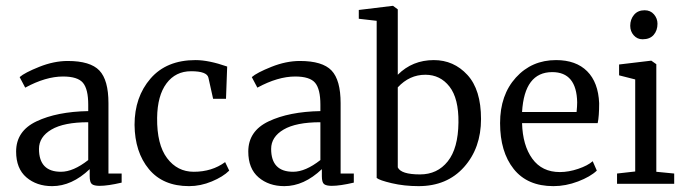

<svg xmlns="http://www.w3.org/2000/svg" viewBox="-20 -627 2339 655"><path d="M35 -110Q35 -180 104.5 -213Q174 -246 281 -248V-270Q281 -323 263 -344.5Q245 -366 195 -366Q136 -366 66 -328L47 -364Q64 -379 114 -399Q164 -419 211 -419Q288 -419 319 -386.5Q350 -354 350 -275V-35H395V-4Q348 7 320 7Q301 7 293.5 1Q286 -5 286 -26V-50Q225 8 158 8Q105 8 70 -22Q35 -52 35 -110ZM188 -41Q230 -41 281 -81V-210Q198 -210 155.5 -185Q113 -160 113 -119Q113 -41 188 -41Z M439 -201Q439 -296 493.5 -359Q548 -422 647 -422Q692 -422 755 -400L751 -290H707L691 -362Q686 -384 632 -384Q579 -384 548 -342.5Q517 -301 516 -225Q515 -134 550 -87.5Q585 -41 641 -41Q703 -41 748 -74L762 -45Q741 -24 702.5 -8Q664 8 625 8Q536 8 488 -50Q440 -108 439 -201Z M827 -110Q827 -180 896.5 -213Q966 -246 1073 -248V-270Q1073 -323 1055 -344.5Q1037 -366 987 -366Q928 -366 858 -328L839 -364Q856 -379 906 -399Q956 -419 1003 -419Q1080 -419 1111 -386.5Q1142 -354 1142 -275V-35H1187V-4Q1140 7 1112 7Q1093 7 1085.5 1Q1078 -5 1078 -26V-50Q1017 8 950 8Q897 8 862 -22Q827 -52 827 -110ZM980 -41Q1022 -41 1073 -81V-210Q990 -210 947.5 -185Q905 -160 905 -119Q905 -41 980 -41Z M1265 -20V-556L1204 -563V-593L1319 -607H1321L1337 -595V-372Q1387 -422 1460 -422Q1528 -422 1574.5 -371.5Q1621 -321 1621 -221Q1621 -122 1563 -57Q1505 8 1408 8Q1359 8 1316.5 -2Q1274 -12 1265 -20ZM1431 -372Q1377 -372 1337 -329V-56Q1348 -32 1413 -32Q1472 -32 1507.5 -76.5Q1543 -121 1544 -209Q1545 -291 1513.5 -331.5Q1482 -372 1431 -372Z M1868 8Q1779 8 1732.5 -50.5Q1686 -109 1686 -207Q1686 -303 1740 -362.5Q1794 -422 1877 -422Q1945 -422 1983 -384Q2021 -346 2024 -275Q2024 -230 2019 -207H1761Q1763 -131 1796 -85.5Q1829 -40 1890 -40Q1920 -40 1952.5 -51Q1985 -62 2002 -77L2016 -45Q1994 -24 1952 -8Q1910 8 1868 8ZM1864 -381Q1769 -381 1761 -245H1947Q1949 -265 1949 -278Q1947 -381 1864 -381Z M2085 0V-35L2147 -42V-356L2092 -370V-407L2201 -420H2202L2219 -408V-41L2280 -35V0ZM2172 -493Q2154 -493 2142 -506.5Q2130 -520 2130 -539Q2130 -561 2143 -576.5Q2156 -592 2179 -592Q2199 -592 2211 -578Q2223 -564 2223 -546Q2223 -523 2210 -508Q2197 -493 2172 -493Z"/></svg>

Font: Aikya
Style: Regular
Weight: 400
Designer: Neelakash Kshetrimayum (Latin subset based on Merriweather by Eben Sorkin)
Foundry: Brand New Type
Version: Version 1.00 b005